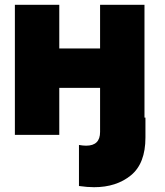

<svg xmlns="http://www.w3.org/2000/svg" viewBox="-20 -562 687 800"><path d="M42 -542H227V-360H397V-542H582V-72H586V11Q586 119 525.5 168.5Q465 218 372 218Q344 218 309 213V42Q326 45 339 45Q397 45 397 -12V-196H227V0H42Z"/></svg>

Font: Chess Sans ExtraBold
Style: Regular
Weight: 800
Designer: Wolf Bōese
Foundry: Wolf Bōese
Version: Version 7.223